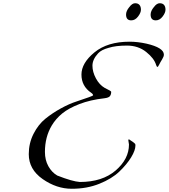

<svg xmlns="http://www.w3.org/2000/svg" viewBox="-20 -1144 1044 1188"><path d="M778 -250 774 -276Q774 -282 778 -282L802 -266Q804 -265 806.5 -262.5Q809 -260 810.5 -259Q812 -258 814 -256Q815 -256 816 -254Q818 -251 818 -244Q818 -214 791.5 -170.5Q765 -127 718.5 -82.5Q672 -38 595 -7Q518 24 424 24Q330 24 244 -36Q158 -96 158 -190Q158 -258 187.5 -316Q217 -374 261 -409.5Q305 -445 357 -473.5Q409 -502 453 -516Q556 -550 556 -554Q556 -562 544 -570Q484 -611 484 -682.5Q484 -754 564.5 -820Q645 -886 782 -886Q831 -886 886 -874Q994 -849 994 -806Q994 -794 983 -776.5Q972 -759 965 -744.5Q958 -730 954 -730Q950 -730 946 -742Q934 -783 884.5 -822.5Q835 -862 765.5 -862Q696 -862 652 -848Q607 -836 587 -814Q552 -776 552 -737.5Q552 -699 573.5 -659Q595 -619 628 -600Q668 -581 668 -576Q668 -559 660 -549Q652 -539 626 -536Q538 -526 471 -500Q404 -474 364.5 -441.5Q325 -409 300 -367Q258 -296 258 -204Q258 -154 279 -116Q300 -78 334 -58Q428 -21 474 -18Q613 -18 695.5 -89Q778 -160 778 -250ZM760 -1054Q760 -1076 780 -1100Q798 -1124 816 -1124Q834 -1124 843 -1113.5Q852 -1103 852 -1084Q852 -1065 834 -1041.5Q816 -1018 792 -1018Q760 -1018 760 -1054ZM912 -1054Q912 -1076 932 -1100Q950 -1124 968 -1124Q986 -1124 995 -1113.5Q1004 -1103 1004 -1084Q1004 -1065 986 -1041.5Q968 -1018 944 -1018Q912 -1018 912 -1054Z"/></svg>

Font: Miama
Style: Regular
Weight: 400
Italic angle: 16.5°
Designer: Linus Romer
Foundry: Linus Romer
Version: 0.32